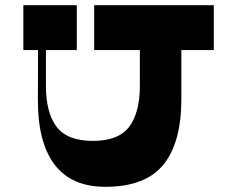

<svg xmlns="http://www.w3.org/2000/svg" viewBox="-20 -720 914 740"><path d="M679 -339Q679 -170 609.5 -85Q540 0 386 0Q255 0 190 -86Q125 -172 126 -339L127 -623H157V-389Q157 -286 198 -231.5Q239 -177 338 -177Q437 -177 478 -231.5Q519 -286 519 -389V-623H679ZM804 -527H343V-700H804ZM276 -527H70V-700H276Z"/></svg>

Font: Space Cowgirl
Style: Regular
Weight: 400
Designer: Valery Marier
Foundry: Valery Marier
Version: Version 1.000